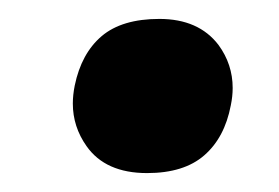

<svg xmlns="http://www.w3.org/2000/svg" viewBox="-20 -413 295 203"><path d="M135.5 -230Q91.5 -230 71.5 -258.5Q57 -279 57 -303.5Q57 -312.5 59 -322.5Q66 -356.5 87.5 -374.8Q109 -393 148.5 -393Q190 -393 211 -365.5Q226 -345 226 -320Q226 -311 224 -301.5Q217.5 -267.5 196 -248.8Q174.5 -230 135.5 -230Z"/></svg>

Font: Heraclito SemiBold
Style: Italic
Weight: 600
Italic angle: -12°
Designer: Kostas Bartsokas (font) & Cristiano Sobral (main changes)
Foundry: Kostas Bartsokas (font) & Cristiano Sobral (main changes)
Version: Version 1.00;July 8, 2020;FontCreator 13.0.0.2655 64-bit